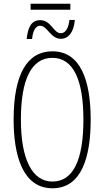

<svg xmlns="http://www.w3.org/2000/svg" viewBox="-20 -999 559 1029"><path d="M144 -947H357V-979H144ZM123 -790H152C155 -823 166 -861 195 -861C234 -861 251 -791 306 -791C346 -791 376 -826 381 -892H352C348 -854 334 -821 306 -821C266 -821 255 -891 195 -891C145 -891 129 -847 123 -790ZM466 -358C466 -569 411 -724 261 -724C126 -724 53 -602 53 -358C53 -170 100 10 261 10C420 10 466 -162 466 -358ZM92 -358C92 -569 146 -689 261 -689C372 -689 427 -572 427 -358C427 -141 372 -26 261 -26C152 -26 92 -146 92 -358Z"/></svg>

Font: Noto Sans ExtraCondensed ExtraLight
Style: Regular
Weight: 200
Width: 2
Designer: Monotype Design Team
Foundry: Monotype Imaging Inc.
Version: Version 2.013